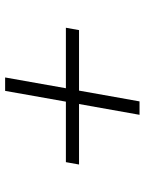

<svg xmlns="http://www.w3.org/2000/svg" viewBox="70 -620 551 730"><g transform="rotate(-90 345.0 -255.5)"><path d="M273 0 314 -230H84L93 -280H323L364 -511H415L374 -280H604L595 -230H365L324 0Z"/></g></svg>

Font: Archivo Expanded Thin
Style: Italic
Weight: 250
Width: 7
Italic angle: -10°
Designer: Hector Gatti
Foundry: Omnibus-Type
Version: Version 2.001